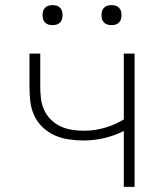

<svg xmlns="http://www.w3.org/2000/svg" viewBox="-20 -729 640 749"><path d="M463 0V-218Q427 -200 387.5 -190.5Q348 -181 308 -181Q279 -181 250 -185Q221 -189 194.5 -200.5Q168 -212 146.5 -232.5Q125 -253 113 -279.5Q101 -306 98 -335Q95 -364 95 -394V-520H137V-394Q137 -370 139.5 -346.5Q142 -323 151.5 -301.5Q161 -280 178 -263Q195 -246 216.5 -236Q238 -226 261.5 -222.5Q285 -219 308 -219Q349 -219 388.5 -230.5Q428 -242 463 -263V-520H505V0ZM415 -631Q407 -631 399.5 -633Q392 -635 386 -641Q380 -647 378 -654.5Q376 -662 376 -670Q376 -678 378 -685.5Q380 -693 386 -699Q392 -705 399.5 -707Q407 -709 415 -709Q423 -709 430.5 -707Q438 -705 444 -699Q450 -693 452 -685.5Q454 -678 454 -670Q454 -662 452 -654.5Q450 -647 444 -641Q438 -635 430.5 -633Q423 -631 415 -631ZM185 -631Q177 -631 169.5 -633Q162 -635 156 -641Q150 -647 148 -654.5Q146 -662 146 -670Q146 -678 148 -685.5Q150 -693 156 -699Q162 -705 169.5 -707Q177 -709 185 -709Q193 -709 200.5 -707Q208 -705 214 -699Q220 -693 222 -685.5Q224 -678 224 -670Q224 -662 222 -654.5Q220 -647 214 -641Q208 -635 200.5 -633Q193 -631 185 -631Z"/></svg>

Font: Iosevka Extralight Extended
Style: Regular
Weight: 200
Width: 7
Monospace: yes
Designer: Belleve Invis
Foundry: Belleve Invis
Version: Version 32.5.0; ttfautohint (v1.8.4)